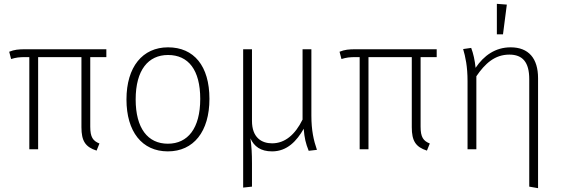

<svg xmlns="http://www.w3.org/2000/svg" viewBox="-20 -779 2932 1002"><path d="M535 -481V-522H113C77 -522 55 -520 28 -509L38 -471C65 -479 79 -481 116 -481H133V0H179V-481H405V-115C405 -44 425 -12 484 7L499 -30C465 -44 451 -63 451 -118V-481Z M857 -532C724 -532 640 -430 640 -260C640 -92 721 11 856 11C990 11 1073 -92 1073 -263C1073 -435 992 -532 857 -532ZM857 -492C963 -492 1025 -414 1025 -263C1025 -109 960 -29 856 -29C751 -29 688 -110 688 -260C688 -414 754 -492 857 -492Z M1634 3C1617 -46 1605 -98 1605 -176V-522H1559V-155C1520 -76 1467 -31 1400 -31C1345 -31 1295 -61 1295 -148V-522H1249V200L1295 195V74C1295 22 1293 -13 1287 -57C1306 -15 1340 11 1400 11C1479 11 1529 -44 1565 -107C1569 -58 1575 -32 1591 8Z M2259 -481V-522H1837C1801 -522 1779 -520 1752 -509L1762 -471C1789 -479 1803 -481 1840 -481H1857V0H1903V-481H2129V-115C2129 -44 2149 -12 2208 7L2223 -30C2189 -44 2175 -63 2175 -118V-481Z M2625 -755 2573 -759V-600H2605ZM2645 -532C2565 -532 2505 -489 2462 -425C2458 -465 2450 -500 2439 -529L2397 -523C2409 -482 2420 -433 2420 -355V0H2466V-381C2511 -447 2562 -494 2638 -494C2707 -494 2742 -455 2742 -366V195L2788 203V-371C2788 -474 2739 -532 2645 -532Z"/></svg>

Font: Fira Sans ExtraLight
Style: Regular
Weight: 200
Designer: bBox Type GmbH & Carrois Corporate GbR & Edenspiekermann AG
Foundry: bBox Type GmbH & Carrois Corporate GbR & Edenspiekermann AG
Version: Version 4.300;PS 004.300;hotconv 1.0.88;makeotf.lib2.5.64775